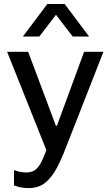

<svg xmlns="http://www.w3.org/2000/svg" viewBox="-20 -776 566 982"><path d="M126.5 186Q105.2 186 86.9 182.5Q68.5 179 51.5 172V93.8Q62.5 98.5 79.8 102.4Q97 106.2 113 106.2Q139 106.2 156.1 95.8Q173.2 85.2 187.4 60Q201.5 34.8 217.2 -8L16.5 -511H124L265.8 -133H271.2L410.2 -511H509L316.8 -20.5Q295 36.5 270.4 83.4Q245.8 130.2 211.8 158.1Q177.8 186 126.5 186ZM97.2 -589.2 222 -755.5H310.8L435.5 -589.2H351.8L235.2 -741H297.5L181 -589.2Z"/></svg>

Font: Chivo Medium
Style: Regular
Weight: 500
Designer: Hector Gatti
Foundry: Omnibus-Type
Version: Version 2.002